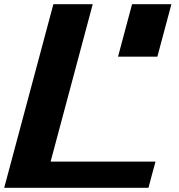

<svg xmlns="http://www.w3.org/2000/svg" viewBox="-20 -895 852 915"><path d="M0 0H687.5Q692.9 -21 704.1 -62.5Q715.3 -104 721.2 -125H221.2L421.9 -875H234.4Q195.3 -729 117.2 -437.5Q39.1 -146 0 0ZM542.5 -625H730Q741.2 -667 763.4 -750.2Q785.6 -833.5 796.9 -875H609.4Q598.1 -833 575.9 -750Q553.7 -667 542.5 -625Z"/></svg>

Font: Faithful 32x
Style: SemiboldOblique
Weight: 400
Foundry: Faithful Resource Pack
Version: Version 1.0; January 27, 2023